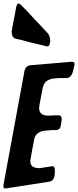

<svg xmlns="http://www.w3.org/2000/svg" viewBox="-64 -1089 449 1104"><path d="M225 -855 224 -847Q221 -822 208 -822Q203 -822 199 -824L200 -823L192 -826Q113 -843 52 -861H49Q48 -862 47 -862L32 -865Q26 -867 24 -867H25Q3 -873 3 -909Q7 -926 8 -937Q14 -965 16 -979Q18 -986 20.5 -1000Q23 -1014 24 -1021Q26 -1033 27 -1038Q33 -1069 41 -1069Q50 -1069 65 -1052L91 -1026Q99 -1018 114.5 -1000.5Q130 -983 136 -977Q155 -958 164 -948L213 -895Q223 -882 225 -855ZM217 -44 -28 -6H-31L-36 -5Q-44 -6 -44 -17V-26L76 -677Q82 -711 112 -714L350 -734Q365 -732 365 -723Q365 -717 364 -713V-714L363 -710Q362 -705 360.5 -699Q359 -693 357 -685.5Q355 -678 354 -674Q345 -642 318 -640H274Q255 -639 243.5 -637.5Q232 -636 218 -630.5Q204 -625 195 -614Q186 -603 182 -586Q176 -551 162 -481L163 -482Q161 -474 161 -467Q161 -424 215 -424L237 -425Q240 -426 245 -426H274Q291 -426 291 -402L285 -364Q282 -344 261 -341H230Q224 -341 214 -339Q141 -339 132 -285L111 -172V-171L110 -167Q110 -140 124 -131Q138 -122 166 -122L233 -133H240Q250 -133 252 -110L250 -82Q245 -47 217 -44Z"/></svg>

Font: Bangerz Fix
Style: Regular
Weight: 400
Designer: vernon adams
Foundry: Vernon Adams
Version: Version 2.10;December 28, 2023;FontCreator 13.0.0.2683 64-bi